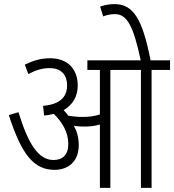

<svg xmlns="http://www.w3.org/2000/svg" viewBox="-20 -916 849 936"><path d="M364 -209C364 -245 355 -276 340 -303C356 -300 374 -299 390 -299C416 -299 441 -301 467 -309V0H518V-575H667V0H719V-575H809V-622H714C674 -826 629 -896 538 -896C510 -896 489 -891 468 -884L483 -836C500 -843 519 -847 541 -847C598 -847 630 -792 666 -622H406V-575H467V-358C439 -349 413 -346 382 -346C359 -346 336 -348 313 -352C306 -362 298 -371 290 -379C333 -404 359 -444 359 -499C359 -580 309 -632 225 -632C177 -632 141 -620 101 -601L118 -555C154 -574 186 -584 222 -584C276 -584 307 -554 307 -499C307 -442 271 -407 190 -400L195 -353C212 -354 227 -357 242 -361C282 -322 313 -273 313 -214C313 -160 284 -136 241 -136C167 -136 118 -214 70 -369L23 -355C86 -159 147 -88 246 -88C311 -88 364 -127 364 -209Z"/></svg>

Font: Noto Sans Condensed Light
Style: Italic
Weight: 300
Width: 3
Italic angle: -12°
Designer: Monotype Design Team
Foundry: Monotype Imaging Inc.
Version: Version 2.013